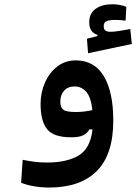

<svg xmlns="http://www.w3.org/2000/svg" viewBox="-20 -635 632 892"><path d="M208 236.3Q173.3 236.3 138.4 230.5Q103.5 224.6 78.1 213.9L85.4 107.4Q114.3 113.3 140.4 116.7Q166.5 120.1 199.2 120.1Q290 120.1 345 87.6Q399.9 55.2 409.7 -33.7H395Q385.7 -16.1 366.7 -6.6Q347.7 2.9 311 2.9Q228 2.9 198.2 -35.6Q168.5 -74.2 168.5 -150.9Q168.5 -205.1 189 -251.5Q209.5 -297.9 246.3 -326.2Q283.2 -354.5 332 -354.5Q418.5 -354.5 462.4 -281Q506.3 -207.5 506.3 -74.7Q506.3 83.5 429.4 159.9Q352.5 236.3 208 236.3ZM409.2 -123.5Q402.3 -185.5 379.9 -209.5Q357.4 -233.4 327.1 -233.4Q295.9 -233.4 278.1 -213.9Q260.3 -194.3 260.3 -163.1Q260.3 -136.2 273.9 -125.5Q287.6 -114.7 332.5 -114.7Q353.5 -114.7 371.3 -116.9Q389.2 -119.1 409.2 -123.5ZM389.2 -387.7 383.8 -455.1 432.6 -467.3V-473.1Q394.5 -485.4 394.5 -531.2Q394.5 -573.2 424.6 -594.2Q454.6 -615.2 502 -615.2Q520.5 -615.2 537.6 -611.8Q554.7 -608.4 566.9 -603.5L563.5 -539.1Q537.1 -542.5 517.6 -542.5Q487.8 -542.5 474.9 -536.6Q461.9 -530.8 461.9 -513.7Q461.9 -498 470 -492.7Q478 -487.3 494.6 -487.3Q509.8 -487.3 536.6 -491.7Q563.5 -496.1 585.4 -500L592.3 -430.7Z"/></svg>

Font: Cascadia Code SemiBold
Style: Regular
Weight: 600
Monospace: yes
Designer: Aaron Bell
Foundry: Saja Typeworks
Version: Version 2404.023; ttfautohint (v1.8.4)